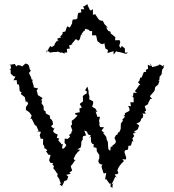

<svg xmlns="http://www.w3.org/2000/svg" viewBox="-20 -896 845 934"><path d="M293 -640 307 -641 305 -658 320 -660 316 -675 337 -681 327 -680C334 -689 342 -697 349 -706L361 -698L368 -705L375 -730L384 -725L374 -727L388 -746L391 -745L395 -756L414 -750L415 -745H428V-724H447L449 -718L452 -703L454 -696L469 -684L479 -681L488 -686L490 -672L492 -665L493 -660L505 -653L503 -638L532 -647L533 -630L546 -648L547 -645L564 -642L572 -640L593 -634L603 -640H588L587 -661L572 -673L568 -662L560 -672L565 -692L561 -701L540 -700L541 -715L533 -722L519 -733L517 -742L506 -746L496 -763L504 -761C499 -767 494 -774 488 -779L479 -797L478 -794L464 -798L457 -806L443 -827L432 -824V-851L421 -845L417 -848L407 -869L405 -876L389 -865L384 -866L390 -851H373L376 -836L361 -833L358 -823L356 -806L350 -802L334 -801L331 -790V-783L320 -762L307 -768L302 -756L298 -743L285 -740L284 -730L272 -717L279 -715L258 -708L266 -694L259 -699L248 -686L244 -675L232 -667L224 -672L211 -649L207 -640L206 -650L220 -644L222 -640L242 -643H253L263 -645L278 -638L276 -642L296 -635ZM286 -167 282 -179 286 -195 279 -194 277 -198 263 -214 269 -221 256 -226 261 -241 245 -249 238 -257 246 -276 240 -271 228 -282 238 -291 236 -305 231 -314 224 -319 222 -334 203 -344 201 -356 193 -359 192 -378 187 -387 182 -394 185 -410 177 -405 187 -419 165 -433 163 -438 162 -444 158 -456 166 -465 144 -471V-478L137 -500L139 -508L133 -510L132 -518L121 -541L130 -552L126 -558L127 -552L120 -578L114 -584L104 -587L88 -573L78 -578L66 -579L59 -573L52 -585L25 -580L30 -583L34 -564L26 -558L32 -557V-538L46 -525L55 -524L47 -508L46 -505L61 -507L63 -487L72 -484L74 -474L75 -458L76 -453L85 -446L81 -439L101 -423L104 -406L106 -397L111 -405L117 -391L106 -375V-361L123 -350L119 -354C124 -347 130 -341 134 -334L128 -317L134 -319C139 -308 145 -298 150 -287L157 -284C161 -275 164 -267 168 -258L156 -257L179 -255L173 -236L176 -229L177 -222L190 -220L189 -195L195 -185L196 -175L204 -171L210 -165L204 -160L216 -143H225V-137L219 -117L224 -105L239 -101L235 -94L243 -88L239 -78L253 -60L251 -61L261 -49L258 -40L273 -18L268 -24L276 -3L270 1L289 15L281 10L282 8L287 -1L293 -15L306 -20L312 -37L302 -46L315 -48L325 -52L317 -56L331 -66L324 -88L327 -91L333 -98L347 -119V-114L338 -123L350 -148V-145L357 -155L370 -167L356 -170L372 -178L375 -189L376 -208L383 -218L382 -225L385 -234L399 -237L390 -261L403 -256V-279L398 -265L409 -242L422 -237L412 -223L422 -232L423 -206L429 -196L436 -195L435 -180L449 -177L452 -162L447 -167L458 -149L463 -143V-127L458 -112L462 -102L473 -95L478 -99L474 -86L475 -81L483 -55L486 -52L497 -55C495 -43 492 -31 490 -19L495 -27L513 -2L518 -4V12L527 18L528 1L534 -5L522 1L530 -13L541 -37L548 -31L538 -48L551 -49L556 -55L551 -67L555 -78L561 -88L572 -102L583 -112L575 -122L592 -120L594 -129L585 -157L589 -165L602 -168L605 -184L602 -186L617 -188L623 -210L629 -207L624 -222L633 -235L626 -246L642 -250L630 -254L650 -267L657 -286L644 -295L659 -302L664 -308L667 -318L674 -323L677 -335L673 -344L690 -343L683 -353L691 -358L684 -379L701 -390V-398H703L711 -415L720 -414L709 -428L729 -451L731 -455H732L735 -472L739 -476L749 -484L756 -503L750 -505L756 -509V-522L771 -541L766 -536L769 -557L778 -570L773 -577L779 -580L776 -572L755 -584V-580L736 -573L721 -570L708 -590L714 -574L699 -581L700 -561L689 -556L691 -546H681L679 -544L669 -519L662 -518L658 -503L651 -496L663 -483L657 -482L645 -464L636 -453L646 -444L629 -445L627 -426L619 -430L630 -421V-398L614 -399L617 -379L603 -381L609 -370L610 -357L587 -345L588 -335L580 -336L588 -328L575 -314L578 -309L568 -295L567 -268L566 -266L559 -251L555 -253L550 -240H545L537 -225L544 -208L541 -199L524 -185L529 -181L519 -183L516 -162L507 -171L506 -183L505 -198V-205L499 -217L497 -230L481 -250L489 -248L474 -261L486 -277L467 -278L461 -294L465 -289L462 -311L466 -324L463 -329L454 -327L445 -354L454 -351L441 -372L440 -369L428 -378L433 -391V-403L414 -413L415 -426L412 -438L411 -441V-453L405 -475L394 -457L403 -450L401 -441L392 -436L383 -429L384 -403L371 -393L368 -390L378 -373L365 -367L366 -371L368 -350L346 -346L345 -341L357 -334L338 -314L337 -315L329 -308L330 -289L324 -284L332 -261L326 -253L329 -250L316 -239L321 -231L309 -220L295 -222L294 -201L303 -190L302 -189L296 -179L277 -165Z"/></svg>

Font: Charger Distortion
Style: 1
Weight: 400
Designer: Jasper
Foundry: Cannot Into Space Fonts
Version: Version 0.98